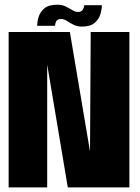

<svg xmlns="http://www.w3.org/2000/svg" viewBox="-20 -814 606 834"><path d="M17.5 0V-675H283.5L371 -156L374 -675H542V0H274.5L185 -533.5V0ZM336 -698.5Q315 -698.5 299 -706.8Q283 -715 270.2 -723.2Q257.5 -731.5 246 -731.5Q229 -731.5 224 -721.2Q219 -711 219 -702H141.5Q141.5 -720 148 -741.2Q154.5 -762.5 173.2 -778Q192 -793.5 229.5 -793.5Q250 -793.5 265.8 -785.8Q281.5 -778 294.2 -770Q307 -762 319 -762Q333.5 -762 339.8 -772.5Q346 -783 346 -791.5H422.5Q422.5 -774 416 -752.2Q409.5 -730.5 391 -714.5Q372.5 -698.5 336 -698.5Z"/></svg>

Font: Anybody Condensed ExtraBold
Style: Regular
Weight: 800
Width: 3
Designer: Tyler Finck
Foundry: Etcetera Type Company
Version: Version 1.010; ttfautohint (v1.8.3) -l 8 -r 50 -G 200 -x 14 